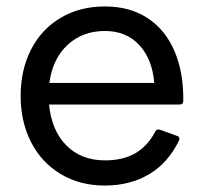

<svg xmlns="http://www.w3.org/2000/svg" viewBox="-20 -539 623 595"><path d="M44 -242Q44 -322 76 -385Q108 -448 167.5 -483.5Q227 -519 305 -519Q383 -519 438 -482.5Q493 -446 521 -380Q549 -314 548 -227Q548 -215 536 -215H132Q140 -134 186 -88Q232 -42 305 -42Q362 -42 400 -64.5Q438 -87 461 -131Q465 -140 476 -137L528 -118Q533 -117 535 -113Q537 -109 535 -104Q501 -34 442 1Q383 36 305 36Q227 36 167.5 0Q108 -36 76 -99Q44 -162 44 -242ZM133 -282H458Q452 -356 411.5 -399.5Q371 -443 305 -443Q236 -443 189.5 -400Q143 -357 133 -282Z"/></svg>

Font: LINE Seed JP_TTF Regular
Style: Regular
Weight: 400
Designer: LINE & Fontrix & Fontworks
Version: Version 1.002